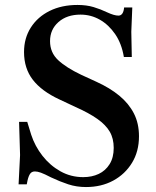

<svg xmlns="http://www.w3.org/2000/svg" viewBox="-20 -744 631 775"><path d="M327 11Q289 11 255.5 0Q222 -11 186 -28Q159 -42 145 -47Q131 -52 121 -52Q108 -52 101.5 -42.5Q95 -33 91 -15L88 0H55L61 -118L57 -252H90L106 -200Q121 -154 151.5 -115Q182 -76 224 -52.5Q266 -29 316 -29Q351 -29 378.5 -42Q406 -55 422.5 -81.5Q439 -108 439 -147Q439 -185 423 -212.5Q407 -240 373 -264Q339 -288 285 -312L219 -343Q148 -376 112.5 -422Q77 -468 77 -534Q77 -590 104.5 -633Q132 -676 180.5 -700Q229 -724 293 -724Q329 -724 357.5 -715.5Q386 -707 413 -694Q441 -681 458 -681Q478 -681 481 -714H514L510 -616L512 -514H480Q471 -568 445 -606Q419 -644 383 -664.5Q347 -685 305 -685Q250 -685 216 -655Q182 -625 182 -578Q182 -532 214.5 -501.5Q247 -471 308 -442L369 -414Q424 -389 462 -357.5Q500 -326 520.5 -286Q541 -246 541 -194Q541 -133 513 -87Q485 -41 437 -15Q389 11 327 11Z"/></svg>

Font: Baskervville SemiBold
Style: Regular
Weight: 600
Version: Version 1.100